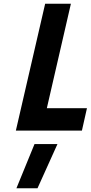

<svg xmlns="http://www.w3.org/2000/svg" viewBox="-20 -700 486 1029"><path d="M165 72H288L181 309H68ZM419 0H65L222 -680H360L231 -120H446Z"/></svg>

Font: Titillium Web
Style: Bold Italic
Weight: 700
Italic angle: -13°
Version: Version 1.001;PS 57.000;hotconv 1.0.70;makeotf.lib2.5.55311